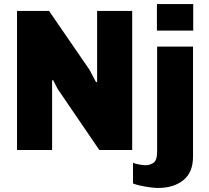

<svg xmlns="http://www.w3.org/2000/svg" viewBox="-20 -740 1029 947"><path d="M64 0V-686H222L422 -395L454 -334L459 -337V-686H632V0H470L264 -302L242 -345L237 -343V0ZM760 187Q744 187 720.5 184Q697 181 674 176Q651 171 636 165V63Q647 68 667 71.5Q687 75 698 75Q719 75 737 63Q755 51 755 7V-510H932V33Q932 110 884.5 148.5Q837 187 760 187ZM754 -589V-720H933V-589Z"/></svg>

Font: Chivo Medium ExtraBold
Style: Regular
Weight: 800
Version: Version 2.002